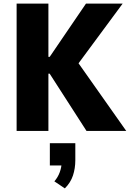

<svg xmlns="http://www.w3.org/2000/svg" viewBox="-20 -725 719 1063"><path d="M72 0V-705H248V-410H255L456 -705H659L376 -322L392 -407L679 0H459L255 -317H248V0ZM339 318 281 279Q301 256 311 228Q321 200 321 176L352 191H256V68H397V162Q397 207 384 246.5Q371 286 339 318Z"/></svg>

Font: Nunito Sans 7pt Condensed Black
Style: Regular
Weight: 900
Width: 3
Designer: Vernon Adams
Foundry: Vernon Adams
Version: Version 3.101;gftools[0.9.27]